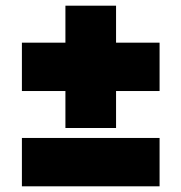

<svg xmlns="http://www.w3.org/2000/svg" viewBox="-20 -655 638 675"><path d="M210 -205V-335H57V-505H210V-635H388V-505H541V-335H388V-205ZM57 0V-170H541V0Z"/></svg>

Font: Encode Sans Expanded Expanded Black
Style: Regular
Weight: 900
Width: 7
Designer: Multiple Designers
Foundry: Impallari Type
Version: Version 3.000; ttfautohint (v1.8.3) -l 8 -r 50 -G 200 -x 14 